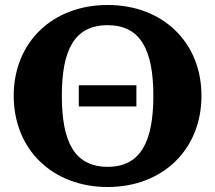

<svg xmlns="http://www.w3.org/2000/svg" viewBox="-20 -735 863 770"><path d="M412 -66C278 -66 228 -167 228 -351C228 -534 278 -634 412 -634C544 -634 595 -534 595 -351C595 -167 544 -66 412 -66ZM35 -351C35 -136 190 15 412 15C633 15 788 -136 788 -351C788 -565 633 -715 412 -715C190 -715 35 -565 35 -351ZM296 -308H527V-393H296Z"/></svg>

Font: LT Superior Serif ExtraBold
Style: Regular
Weight: 800
Designer: Daniel Lyons
Foundry: LyonsType
Version: Version 2.120;FEAKit 1.0